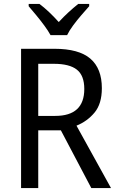

<svg xmlns="http://www.w3.org/2000/svg" viewBox="-20 -964 603 984"><path d="M259 -714Q384 -714 443 -663.5Q502 -613 502 -512Q502 -432 464.5 -387Q427 -342 372 -320L549 0H448L292 -296H176V0H88V-714ZM256 -637H176V-370H263Q412 -370 412 -508Q412 -577 374 -607Q336 -637 256 -637ZM239 -784Q227 -806 207.5 -832.5Q188 -859 166.5 -885Q145 -911 127 -932V-944H182Q205 -927 231 -902.5Q257 -878 281 -851Q307 -879 331 -901Q355 -923 381 -944H437V-932Q420 -913 397.5 -887Q375 -861 355 -834Q335 -807 324 -784Z"/></svg>

Font: Noto Sans Sinhala UI SemiCondensed
Style: Regular
Weight: 400
Width: 4
Designer: Jelle Bosma - Monotype Design Team
Foundry: Monotype Imaging Inc.
Version: Version 2.006; ttfautohint (v1.8.4.7-5d5b)